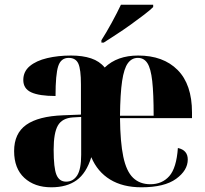

<svg xmlns="http://www.w3.org/2000/svg" viewBox="-20 -786 872 816"><path d="M198 10Q127 10 83.5 -30Q40 -70 40 -144Q40 -219 91.5 -255.5Q143 -292 248 -296L324 -299V-427Q324 -491 313 -515.5Q302 -540 272 -540Q239 -540 227.5 -505Q216 -470 216 -378Q147 -378 113 -393.5Q79 -409 79 -446Q79 -482 106.5 -505Q134 -528 180.5 -539Q227 -550 282 -550Q331 -550 367 -538Q403 -526 425 -499Q478 -550 567 -550Q674 -550 735 -488.5Q796 -427 796 -308V-284H490Q491 -182 504 -120Q517 -58 545.5 -30.5Q574 -3 619 -3Q669 -3 699.5 -37.5Q730 -72 736 -157Q778 -148 778 -108Q778 -62 728.5 -26Q679 10 581 10Q502 10 448 -23Q394 -56 368 -118Q347 -50 305.5 -20Q264 10 198 10ZM633 -294Q633 -388 627 -441.5Q621 -495 606.5 -517.5Q592 -540 566 -540Q540 -540 523.5 -517.5Q507 -495 499 -441.5Q491 -388 490 -294ZM261 -14Q291 -14 308 -40.5Q325 -67 325 -128V-289L290 -287Q244 -284 226 -252.5Q208 -221 208 -150Q208 -72 220 -43Q232 -14 261 -14ZM411 -615Q431 -646 454.5 -689Q478 -732 494 -766H631V-756Q618 -743 592.5 -723.5Q567 -704 536.5 -682Q506 -660 475 -640Q444 -620 421 -605H411Z"/></svg>

Font: Noto Serif Display SemiCondensed ExtraBold
Style: Regular
Weight: 800
Width: 4
Designer: Monotype Design Team
Foundry: Monotype Imaging Inc.
Version: Version 2.009